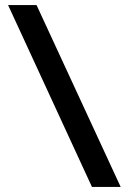

<svg xmlns="http://www.w3.org/2000/svg" viewBox="-20 -732 511 762"><path d="M345 10 12 -712H125L459 10Z"/></svg>

Font: Roundo SemiBold
Style: Regular
Weight: 600
Designer: Namrata Goyal (Gurmukhi), Shiva Nallaperumal (Latin)
Foundry: Indian Type Foundry
Version: Version 1.000;PS 1.0;hotconv 1.0.88;makeotf.lib2.5.647800